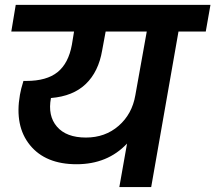

<svg xmlns="http://www.w3.org/2000/svg" viewBox="-20 -760 875 780"><path d="M329.1 -201.2Q407.2 -201.2 461.9 -248.8Q516.6 -296.4 529.8 -373L576.2 -631.8H409.2L395 -555.2Q380.4 -468.8 328.6 -418.9Q276.9 -369.1 187 -361.8Q173.3 -289.6 211.4 -245.4Q249.5 -201.2 329.1 -201.2ZM25.9 -631.8 43.9 -740.2H835L815.9 -631.8H705.1L594.2 0H464.8L496.1 -176.8Q417 -92.8 291 -92.8Q165 -92.8 101.8 -170.4Q38.6 -248 61 -375Q64.5 -396.5 75.2 -431.2H86.9Q169.4 -431.2 213.9 -467Q258.3 -502.9 272 -578.1L280.8 -631.8Z"/></svg>

Font: SVN-Poppins SemiBold
Style: Italic
Weight: 600
Italic angle: -10°
Designer: Ninad Kale (Devanagari), Jonny Pinhorn (Latin)
Foundry: Indian Type Foundry
Version: Version 3.002 2017